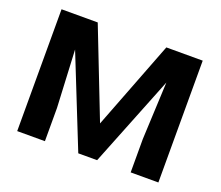

<svg xmlns="http://www.w3.org/2000/svg" viewBox="-118 -882 1210 1053"><g transform="rotate(20 487.0 -355.5)"><path d="M284.2 -711H73V0H234.7V-194L218.2 -529L429.4 0H539.4L750.6 -530L735.2 -194V0H896.9V-711H684.6L485.5 -195Z"/></g></svg>

Font: Asimov
Style: Wid
Weight: 500
Designer: Google
Version: Version 2.000980; 2014